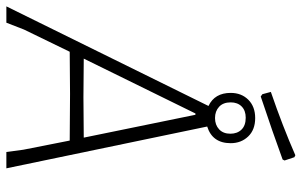

<svg xmlns="http://www.w3.org/2000/svg" viewBox="-198 -736 925 588"><g transform="rotate(90 264.0 -442.5)"><path d="M446 -885 452 -882 462 -852 459 -846Q377 -816 266 -779L259 -784L252 -810Q357 -846 446 -885ZM332 -762Q368 -762 388.5 -740.5Q409 -719 409 -687Q409 -631 358 -615L486 0H436L429 -52L401 -194L258 -195L129 -194L61 -54L40 0H-10L295 -619Q255 -638 255 -687Q255 -720 276 -741Q297 -762 332 -762ZM331 -733Q309 -733 296.5 -720.5Q284 -708 284 -687Q284 -664 297.5 -651.5Q311 -639 332 -639Q353 -639 366.5 -651.5Q380 -664 380 -686Q380 -707 367.5 -720Q355 -733 331 -733ZM318 -579 150 -237 268 -236 392 -237 322 -579Z"/></g></svg>

Font: Alegreya Sans SC Light
Style: Italic
Weight: 300
Italic angle: -7°
Designer: Juan Pablo del Peral
Foundry: Huerta Tipografica
Version: Version 2.007